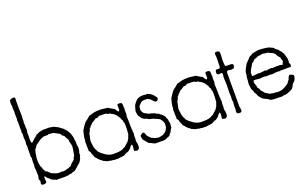

<svg xmlns="http://www.w3.org/2000/svg" viewBox="-88 -1213 2639 1645"><g transform="rotate(-20 1231.5 -390.0)"><path d="M112 -64C123 -62 127 -52 132 -44C144 -38 152 -28 161 -19C170 -17 176 -11 184 -8C186 -3 191 -11 194 -6C197 -5 197 0 203 -1C238 -3 274 2 310 -3C318 -7 327 -9 339 -8C349 -16 362 -15 373 -20C385 -26 392 -38 403 -44C407 -49 412 -53 417 -57C423 -61 425 -67 433 -69C435 -75 438 -79 443 -82C445 -89 448 -97 454 -101C452 -114 459 -118 462 -127C461 -139 466 -143 463 -153C470 -166 472 -185 471 -206C465 -219 468 -232 468 -250C464 -265 463 -274 463 -291C458 -307 455 -323 449 -337C443 -341 442 -350 438 -356C433 -361 429 -367 425 -373C418 -379 411 -386 405 -394C395 -401 383 -406 376 -416L331 -438C317 -438 303 -444 288 -444C281 -445 274 -443 266 -443C259 -443 252 -445 246 -444C230 -444 215 -438 200 -436C192 -432 186 -425 173 -425C169 -420 167 -413 159 -411L143 -397C137 -394 135 -386 127 -384C122 -380 120 -371 110 -372C97 -396 109 -435 104 -468C106 -476 108 -485 109 -495C103 -513 111 -533 104 -553C109 -567 107 -585 107 -597C107 -602 109 -606 109 -610C107 -661 107 -713 107 -760C107 -769 112 -780 104 -788C88 -793 71 -786 61 -780C55 -767 54 -737 60 -722C55 -708 61 -693 61 -678C61 -672 60 -666 60 -660C58 -637 64 -612 58 -596C64 -568 57 -533 61 -503C63 -495 57 -495 58 -487C67 -472 60 -451 61 -430C62 -419 65 -408 64 -399C64 -391 60 -384 60 -378C62 -372 63 -364 64 -358C60 -326 64 -295 61 -266C62 -259 66 -254 66 -246C59 -218 68 -188 61 -162C67 -139 63 -108 66 -85C62 -77 61 -67 60 -57C60 -48 67 -46 68 -38C66 -29 62 -17 66 -8C72 0 91 0 101 -4C103 -7 111 -5 110 -11C116 -15 111 -29 110 -36C115 -44 106 -57 112 -64ZM416 -287C413 -263 425 -253 425 -233C427 -233 427 -232 427 -231C425 -200 419 -173 414 -145C408 -135 401 -126 399 -113C388 -105 380 -95 369 -88C364 -84 362 -76 358 -72C349 -68 339 -66 332 -60C318 -60 303 -51 287 -50C279 -50 271 -52 263 -52C254 -52 246 -50 238 -50C217 -52 200 -62 184 -68C178 -69 175 -74 172 -77C162 -80 159 -91 151 -96C147 -99 140 -99 135 -104C133 -113 129 -120 123 -126C122 -140 115 -150 110 -161L104 -200C103 -225 105 -248 110 -268C110 -283 117 -292 118 -306C126 -317 136 -326 142 -340L181 -367C192 -377 210 -381 225 -388H257C265 -386 265 -393 272 -392C286 -391 301 -390 313 -388C330 -379 349 -371 364 -361C367 -355 373 -351 375 -343C380 -339 387 -337 392 -332C400 -317 407 -301 416 -287Z M911 -8C918 -2 929 -2 938 0C945 -4 954 -6 957 -14C963 -26 958 -44 960 -55C956 -62 956 -74 954 -83C958 -98 956 -112 956 -129C955 -137 960 -139 959 -146C952 -199 956 -251 952 -306C957 -321 957 -344 954 -359C956 -363 956 -370 957 -375C954 -391 957 -414 951 -427C942 -434 919 -437 911 -427C909 -420 912 -410 911 -400C911 -389 911 -374 905 -369C890 -373 886 -390 877 -402C866 -405 858 -411 850 -416C842 -422 831 -425 823 -432C810 -431 800 -434 790 -436C752 -440 708 -440 678 -427C669 -426 661 -423 653 -421C638 -408 624 -395 607 -384C599 -375 590 -366 584 -354C575 -345 571 -331 562 -321C557 -294 546 -271 547 -238C545 -232 545 -224 543 -217C546 -207 544 -195 544 -183C545 -169 547 -156 544 -143C546 -134 555 -132 557 -123C559 -103 570 -92 574 -74C580 -66 587 -59 593 -52C598 -43 609 -39 614 -30C617 -27 625 -28 626 -23C630 -21 632 -17 636 -14C644 -14 647 -9 653 -8C656 -2 667 -5 670 0C683 -1 691 3 700 5C713 4 723 6 732 10C740 5 747 8 755 10C774 4 800 6 818 0C827 -4 834 -9 842 -14C847 -16 853 -15 858 -17C867 -23 874 -30 883 -36C892 -46 896 -62 913 -64C917 -48 910 -22 911 -8ZM916 -254C917 -219 916 -193 913 -162C911 -149 903 -141 902 -127C896 -122 892 -114 889 -105C876 -91 860 -80 847 -66C837 -64 830 -59 823 -53C815 -53 810 -51 806 -47C797 -48 791 -46 784 -44C758 -44 736 -41 713 -45C692 -51 674 -59 659 -71L648 -80C646 -82 644 -82 642 -83C634 -89 626 -100 617 -107C613 -117 609 -126 603 -134C601 -143 599 -151 595 -157C594 -172 592 -183 590 -197C585 -223 598 -250 601 -277C608 -289 615 -299 618 -315C624 -321 632 -326 634 -336C644 -341 651 -349 658 -358C672 -363 682 -372 694 -380C699 -380 704 -382 711 -381C720 -383 724 -390 733 -392C757 -388 794 -397 806 -381C815 -382 820 -380 826 -378C833 -377 833 -371 839 -370C842 -367 848 -366 853 -364L878 -340C879 -334 886 -333 886 -326C889 -321 893 -318 896 -313C898 -303 902 -293 908 -287C909 -273 913 -264 916 -254Z M1007 -110C1006 -96 1011 -88 1012 -75C1025 -60 1037 -42 1051 -28C1071 -22 1086 -10 1106 -4C1131 -4 1160 -5 1185 -4C1203 -8 1216 -17 1232 -21C1234 -25 1237 -27 1242 -28C1244 -32 1247 -35 1248 -40C1251 -44 1256 -45 1258 -50C1263 -63 1270 -74 1278 -85C1279 -99 1281 -108 1281 -121C1284 -121 1281 -123 1281 -126C1278 -137 1276 -148 1275 -162C1270 -170 1266 -179 1264 -190C1260 -192 1258 -195 1258 -200C1251 -205 1244 -210 1239 -217C1231 -222 1223 -227 1218 -234C1205 -237 1195 -243 1187 -250C1169 -253 1157 -261 1138 -263C1125 -269 1113 -277 1100 -283C1098 -288 1093 -290 1090 -294L1081 -315C1080 -328 1082 -339 1084 -349C1088 -357 1095 -362 1101 -368C1108 -375 1112 -381 1122 -384C1134 -388 1149 -387 1168 -387C1177 -384 1183 -377 1193 -375C1197 -367 1205 -362 1210 -356C1215 -349 1221 -343 1231 -340C1243 -342 1254 -346 1254 -360C1256 -373 1248 -376 1243 -382C1237 -388 1234 -395 1229 -401C1221 -405 1214 -410 1209 -417C1197 -418 1192 -425 1183 -428C1176 -429 1174 -425 1168 -425C1156 -432 1141 -427 1124 -428L1095 -419C1087 -412 1078 -406 1071 -398C1065 -391 1059 -381 1053 -373C1049 -358 1045 -344 1040 -330C1041 -325 1039 -323 1038 -319C1041 -308 1041 -301 1042 -289C1046 -287 1044 -282 1046 -278C1049 -273 1054 -269 1057 -264C1059 -262 1060 -259 1062 -256C1064 -254 1067 -252 1067 -248C1075 -245 1081 -239 1087 -234C1105 -233 1114 -224 1127 -217C1139 -217 1146 -211 1158 -211C1166 -205 1177 -202 1187 -198C1197 -194 1206 -189 1215 -184C1217 -174 1226 -172 1229 -163C1231 -155 1237 -148 1239 -138C1240 -128 1236 -117 1237 -105C1231 -90 1224 -76 1213 -66C1204 -62 1198 -56 1190 -51C1176 -48 1164 -44 1149 -42C1138 -45 1125 -48 1112 -50C1105 -55 1097 -60 1087 -62C1077 -73 1065 -81 1057 -94C1051 -104 1051 -117 1042 -126C1026 -130 1016 -117 1007 -110Z M1713 -8C1720 -2 1731 -2 1740 0C1747 -4 1756 -6 1759 -14C1765 -26 1760 -44 1762 -55C1758 -62 1758 -74 1756 -83C1760 -98 1758 -112 1758 -129C1757 -137 1762 -139 1761 -146C1754 -199 1758 -251 1754 -306C1759 -321 1759 -344 1756 -359C1758 -363 1758 -370 1759 -375C1756 -391 1759 -414 1753 -427C1744 -434 1721 -437 1713 -427C1711 -420 1714 -410 1713 -400C1713 -389 1713 -374 1707 -369C1692 -373 1688 -390 1679 -402C1668 -405 1660 -411 1652 -416C1644 -422 1633 -425 1625 -432C1612 -431 1602 -434 1592 -436C1554 -440 1510 -440 1480 -427C1471 -426 1463 -423 1455 -421C1440 -408 1426 -395 1409 -384C1401 -375 1392 -366 1386 -354C1377 -345 1373 -331 1364 -321C1359 -294 1348 -271 1349 -238C1347 -232 1347 -224 1345 -217C1348 -207 1346 -195 1346 -183C1347 -169 1349 -156 1346 -143C1348 -134 1357 -132 1359 -123C1361 -103 1372 -92 1376 -74C1382 -66 1389 -59 1395 -52C1400 -43 1411 -39 1416 -30C1419 -27 1427 -28 1428 -23C1432 -21 1434 -17 1438 -14C1446 -14 1449 -9 1455 -8C1458 -2 1469 -5 1472 0C1485 -1 1493 3 1502 5C1515 4 1525 6 1534 10C1542 5 1549 8 1557 10C1576 4 1602 6 1620 0C1629 -4 1636 -9 1644 -14C1649 -16 1655 -15 1660 -17C1669 -23 1676 -30 1685 -36C1694 -46 1698 -62 1715 -64C1719 -48 1712 -22 1713 -8ZM1718 -254C1719 -219 1718 -193 1715 -162C1713 -149 1705 -141 1704 -127C1698 -122 1694 -114 1691 -105C1678 -91 1662 -80 1649 -66C1639 -64 1632 -59 1625 -53C1617 -53 1612 -51 1608 -47C1599 -48 1593 -46 1586 -44C1560 -44 1538 -41 1515 -45C1494 -51 1476 -59 1461 -71L1450 -80C1448 -82 1446 -82 1444 -83C1436 -89 1428 -100 1419 -107C1415 -117 1411 -126 1405 -134C1403 -143 1401 -151 1397 -157C1396 -172 1394 -183 1392 -197C1387 -223 1400 -250 1403 -277C1410 -289 1417 -299 1420 -315C1426 -321 1434 -326 1436 -336C1446 -341 1453 -349 1460 -358C1474 -363 1484 -372 1496 -380C1501 -380 1506 -382 1513 -381C1522 -383 1526 -390 1535 -392C1559 -388 1596 -397 1608 -381C1617 -382 1622 -380 1628 -378C1635 -377 1635 -371 1641 -370C1644 -367 1650 -366 1655 -364L1680 -340C1681 -334 1688 -333 1688 -326C1691 -321 1695 -318 1698 -313C1700 -303 1704 -293 1710 -287C1711 -273 1715 -264 1718 -254Z M1954 -379C1962 -387 1966 -403 1960 -416C1943 -426 1914 -417 1892 -423C1890 -440 1888 -458 1888 -477C1888 -504 1895 -532 1888 -556C1882 -563 1860 -567 1850 -561C1842 -552 1847 -536 1848 -524C1849 -506 1848 -487 1847 -468C1846 -451 1850 -434 1842 -422C1831 -418 1820 -422 1809 -420C1799 -412 1795 -388 1807 -379C1810 -378 1812 -380 1814 -376C1823 -373 1836 -382 1847 -376C1853 -367 1848 -349 1847 -338C1846 -316 1850 -294 1850 -272C1850 -245 1848 -218 1848 -192C1849 -182 1850 -172 1850 -162C1850 -153 1848 -143 1848 -133C1849 -126 1851 -120 1851 -113C1852 -107 1850 -100 1850 -94C1849 -78 1846 -63 1850 -48C1846 -39 1845 -18 1850 -9C1860 -1 1889 2 1892 -14C1896 -27 1889 -43 1888 -56C1888 -136 1889 -219 1888 -294C1888 -306 1890 -318 1889 -329C1889 -346 1884 -366 1896 -379C1906 -381 1920 -379 1929 -375C1935 -378 1946 -377 1954 -379Z M2419 -225C2422 -229 2424 -234 2423 -243C2420 -244 2424 -253 2420 -254C2419 -258 2414 -257 2414 -263C2421 -269 2417 -277 2417 -285V-298C2415 -316 2406 -333 2404 -348C2399 -355 2393 -362 2390 -372C2381 -379 2374 -389 2367 -399C2352 -407 2343 -419 2332 -430C2322 -435 2310 -437 2303 -444C2271 -451 2238 -455 2203 -455C2182 -453 2163 -447 2144 -443C2138 -435 2127 -432 2117 -427C2102 -411 2088 -395 2072 -380C2067 -368 2060 -359 2054 -348C2050 -337 2043 -326 2040 -313C2038 -305 2039 -290 2037 -280C2037 -278 2034 -275 2034 -272L2032 -239C2031 -229 2029 -219 2029 -209C2029 -194 2034 -178 2034 -164C2040 -151 2048 -140 2050 -123C2054 -118 2058 -114 2061 -109C2067 -81 2085 -67 2102 -50C2113 -47 2120 -39 2132 -36C2136 -33 2141 -31 2146 -28C2151 -26 2152 -19 2158 -19C2185 -8 2230 -15 2262 -11C2269 -11 2273 -15 2280 -16C2311 -14 2328 -27 2349 -36C2359 -37 2379 -61 2379 -71C2385 -85 2399 -92 2408 -104C2413 -117 2421 -133 2419 -148C2410 -157 2398 -162 2382 -164C2373 -154 2367 -142 2363 -127C2355 -119 2348 -108 2341 -98C2333 -94 2327 -88 2321 -85C2309 -78 2297 -71 2283 -66C2271 -62 2256 -60 2240 -60C2230 -63 2218 -63 2204 -63C2195 -66 2186 -68 2174 -68C2159 -75 2145 -84 2132 -93C2125 -104 2116 -114 2106 -123C2105 -129 2104 -134 2102 -138C2098 -145 2090 -150 2088 -157C2089 -183 2066 -201 2080 -224C2100 -226 2120 -220 2141 -220C2149 -221 2158 -224 2166 -224C2178 -224 2190 -220 2201 -220C2206 -220 2211 -222 2217 -222C2229 -222 2241 -220 2253 -220C2273 -221 2294 -228 2313 -222C2321 -227 2330 -224 2340 -224C2366 -224 2393 -224 2419 -225ZM2365 -282C2364 -276 2363 -269 2359 -266C2349 -265 2344 -270 2337 -271C2325 -271 2317 -268 2308 -272C2296 -268 2286 -271 2270 -269C2264 -268 2263 -272 2258 -272C2243 -271 2227 -271 2215 -266C2207 -265 2206 -270 2199 -271C2186 -267 2167 -269 2154 -265C2129 -271 2101 -260 2080 -263C2076 -267 2081 -272 2081 -277C2079 -282 2079 -288 2080 -295C2085 -306 2088 -321 2097 -329C2097 -336 2103 -339 2106 -345C2109 -349 2110 -354 2113 -358C2115 -361 2118 -367 2122 -370C2124 -372 2126 -370 2128 -372C2134 -375 2140 -387 2147 -391C2161 -395 2173 -401 2185 -406C2202 -407 2216 -409 2229 -413C2242 -409 2259 -408 2274 -406C2287 -398 2303 -393 2318 -386C2323 -380 2329 -374 2335 -369C2337 -358 2344 -351 2351 -343C2352 -342 2351 -340 2352 -339C2354 -337 2360 -335 2362 -331C2360 -312 2381 -296 2365 -282Z"/></g></svg>

Font: FuturaRener
Style: Light
Weight: 300
Designer: BSozoo
Foundry: BSozoo
Version: Version 1.0